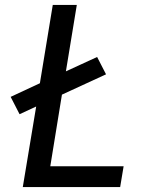

<svg xmlns="http://www.w3.org/2000/svg" viewBox="-20 -755 640 775"><path d="M72 0 126 -325 59 -294 23 -364 141 -419 193 -735H290L246 -467L372 -525L408 -455L230 -373L183 -84H479L465 0Z"/></svg>

Font: Iosevka Aile Medium
Style: Italic
Weight: 500
Italic angle: -9°
Designer: Belleve Invis
Foundry: Belleve Invis
Version: Version 31.1.0; ttfautohint (v1.8.4)